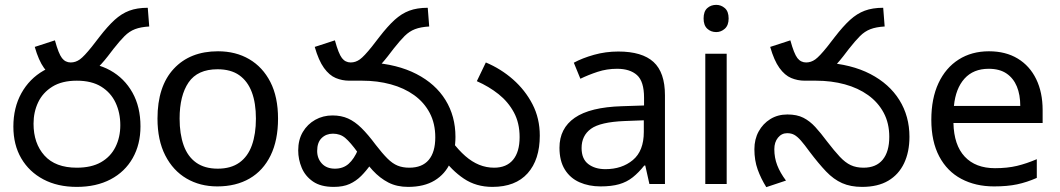

<svg xmlns="http://www.w3.org/2000/svg" viewBox="-20 -757 4361 790"><path d="M265 -425Q236 -425 209.5 -436Q183 -447 161 -477.5Q139 -508 123 -564L206 -591Q221 -536 235 -518Q249 -500 271 -500Q291 -500 308.5 -512.5Q326 -525 358 -565L389 -605Q423 -649 451.5 -675Q480 -701 512 -713Q544 -725 588 -725L594 -648Q559 -646 535.5 -637Q512 -628 492.5 -608.5Q473 -589 447 -556L424 -526Q396 -490 371 -468Q346 -446 320.5 -435.5Q295 -425 265 -425ZM35 -236Q35 -314 68 -373.5Q101 -433 159.5 -466.5Q218 -500 296 -500Q375 -500 433.5 -467.5Q492 -435 525 -376Q558 -317 558 -237Q558 -163 526 -106.5Q494 -50 435 -19Q376 12 296 12Q217 12 158.5 -19Q100 -50 67.5 -105.5Q35 -161 35 -236ZM118 -248Q118 -167 163 -117Q208 -67 296 -67Q356 -67 395.5 -89.5Q435 -112 455 -152Q475 -192 475 -242Q475 -293 455.5 -334.5Q436 -376 396.5 -400.5Q357 -425 296 -425Q235 -425 195.5 -400.5Q156 -376 137 -336Q118 -296 118 -248Z M1124 -269Q1124 -180 1093.5 -117.5Q1063 -55 1007 -22.5Q951 10 874 10Q803 10 747.5 -22.5Q692 -55 660 -117.5Q628 -180 628 -269Q628 -402 695 -474Q762 -546 877 -546Q950 -546 1005.5 -513.5Q1061 -481 1092.5 -419.5Q1124 -358 1124 -269ZM719 -269Q719 -206 735.5 -159.5Q752 -113 787 -88Q822 -63 876 -63Q930 -63 965 -88Q1000 -113 1016.5 -159.5Q1033 -206 1033 -269Q1033 -333 1016 -378Q999 -423 964.5 -447.5Q930 -472 875 -472Q793 -472 756 -418Q719 -364 719 -269Z M2006 12Q1939 12 1888.5 -22Q1838 -56 1799 -111L1839 -176Q1867 -139 1894.5 -115Q1922 -91 1951.5 -79Q1981 -67 2013 -67Q2064 -67 2091 -99.5Q2118 -132 2118 -193Q2118 -251 2094.5 -294.5Q2071 -338 2031.5 -369.5Q1992 -401 1942 -423L1979 -500Q2041 -474 2091 -430Q2141 -386 2171 -328Q2201 -270 2201 -199Q2201 -100 2151 -44Q2101 12 2006 12ZM1659 12Q1613 12 1578 -6Q1543 -24 1513.5 -56Q1484 -88 1451 -131Q1422 -171 1401 -189Q1380 -207 1350 -207Q1322 -207 1303.5 -189Q1285 -171 1285 -136Q1285 -105 1304.5 -84Q1324 -63 1358 -63Q1392 -63 1414.5 -83Q1437 -103 1453 -141L1506 -81Q1487 -54 1466 -33Q1445 -12 1418.5 0Q1392 12 1353 12Q1300 12 1268 -10Q1236 -32 1221.5 -66.5Q1207 -101 1207 -138Q1207 -182 1226 -214Q1245 -246 1277 -264Q1309 -282 1348 -282Q1384 -282 1412 -269.5Q1440 -257 1467 -230.5Q1494 -204 1526 -161Q1553 -126 1574 -105Q1595 -84 1616 -75.5Q1637 -67 1664 -67Q1717 -67 1744 -99Q1771 -131 1771 -192Q1771 -249 1748 -292.5Q1725 -336 1684 -365.5Q1643 -395 1588 -410Q1533 -425 1470 -425H1421L1504 -500Q1615 -493 1693.5 -452.5Q1772 -412 1813 -345.5Q1854 -279 1854 -194Q1854 -135 1833 -88Q1812 -41 1768.5 -14.5Q1725 12 1659 12ZM1417 -425Q1388 -425 1361.5 -436Q1335 -447 1313 -477.5Q1291 -508 1275 -564L1358 -591Q1373 -536 1387 -518Q1401 -500 1423 -500Q1443 -500 1460.5 -512.5Q1478 -525 1510 -565L1541 -605Q1575 -649 1603.5 -675Q1632 -701 1664 -713Q1696 -725 1740 -725L1746 -648Q1711 -646 1687.5 -637Q1664 -628 1644.5 -608.5Q1625 -589 1599 -556L1576 -526Q1548 -490 1523 -468Q1498 -446 1472.5 -435.5Q1447 -425 1417 -425Z M2524 -545Q2622 -545 2669 -502Q2716 -459 2716 -365V0H2652L2635 -76H2631Q2608 -47 2583.5 -27.5Q2559 -8 2527.5 1Q2496 10 2451 10Q2403 10 2364.5 -7Q2326 -24 2304 -59.5Q2282 -95 2282 -149Q2282 -229 2345 -272.5Q2408 -316 2539 -320L2630 -323V-355Q2630 -422 2601 -448Q2572 -474 2519 -474Q2477 -474 2439 -461.5Q2401 -449 2368 -433L2341 -499Q2376 -518 2424 -531.5Q2472 -545 2524 -545ZM2550 -259Q2450 -255 2411.5 -227Q2373 -199 2373 -148Q2373 -103 2400.5 -82Q2428 -61 2471 -61Q2539 -61 2584 -98.5Q2629 -136 2629 -214V-262Z M2970 -536V0H2882V-536ZM2927 -737Q2947 -737 2962.5 -723.5Q2978 -710 2978 -681Q2978 -653 2962.5 -639Q2947 -625 2927 -625Q2905 -625 2890 -639Q2875 -653 2875 -681Q2875 -710 2890 -723.5Q2905 -737 2927 -737Z M3527 12Q3480 12 3445 -3.5Q3410 -19 3379 -51.5Q3348 -84 3311 -133Q3290 -162 3275.5 -178.5Q3261 -195 3248.5 -202Q3236 -209 3219 -209Q3196 -209 3181 -190.5Q3166 -172 3166 -143Q3166 -108 3178 -77Q3190 -46 3214 -14L3133 13Q3111 -22 3097.5 -59.5Q3084 -97 3084 -143Q3084 -184 3101.5 -216Q3119 -248 3149.5 -267Q3180 -286 3220 -286Q3259 -286 3285.5 -272.5Q3312 -259 3334.5 -234.5Q3357 -210 3383 -175Q3413 -136 3435.5 -112Q3458 -88 3480.5 -77.5Q3503 -67 3533 -67Q3585 -67 3612 -100Q3639 -133 3639 -194Q3639 -250 3616 -293Q3593 -336 3552 -365.5Q3511 -395 3456 -410Q3401 -425 3337 -425H3293L3371 -500Q3483 -493 3561 -452.5Q3639 -412 3680.5 -345.5Q3722 -279 3722 -194Q3722 -132 3700 -85.5Q3678 -39 3635 -13.5Q3592 12 3527 12ZM3291 -425Q3262 -425 3235.5 -436Q3209 -447 3187 -477.5Q3165 -508 3149 -564L3232 -591Q3247 -536 3261 -518Q3275 -500 3297 -500Q3317 -500 3334.5 -512.5Q3352 -525 3384 -565L3415 -605Q3449 -649 3477.5 -675Q3506 -701 3538 -713Q3570 -725 3614 -725L3620 -648Q3585 -646 3561.5 -637Q3538 -628 3518.5 -608.5Q3499 -589 3473 -556L3450 -526Q3422 -490 3397 -468Q3372 -446 3346.5 -435.5Q3321 -425 3291 -425Z M4049 -546Q4118 -546 4167.5 -516Q4217 -486 4243.5 -431.5Q4270 -377 4270 -304V-251H3903Q3905 -160 3949.5 -112.5Q3994 -65 4074 -65Q4125 -65 4164.5 -74.5Q4204 -84 4246 -102V-25Q4205 -7 4165 1.5Q4125 10 4070 10Q3994 10 3935.5 -21Q3877 -52 3844.5 -113.5Q3812 -175 3812 -264Q3812 -352 3841.5 -415Q3871 -478 3924.5 -512Q3978 -546 4049 -546ZM4048 -474Q3985 -474 3948.5 -433.5Q3912 -393 3905 -321H4178Q4178 -367 4164 -401Q4150 -435 4121.5 -454.5Q4093 -474 4048 -474Z"/></svg>

Font: telugu15
Style: Book
Weight: 400
Designer: Jelle Bosma - Monotype Design Team
Foundry: Monotype Imaging Inc.
Version: Version 2.003